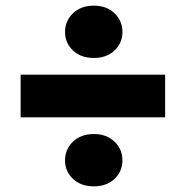

<svg xmlns="http://www.w3.org/2000/svg" viewBox="-20 -690 651 679"><path d="M312 -485Q266 -485 238 -511.5Q210 -538 210 -577Q210 -616 238 -643Q266 -670 312 -670Q357 -670 385 -643Q413 -616 413 -577Q413 -538 385 -511.5Q357 -485 312 -485ZM53 -426H564V-275H53ZM312 -31Q266 -31 238 -57.5Q210 -84 210 -123Q210 -162 238 -189Q266 -216 312 -216Q357 -216 385 -189Q413 -162 413 -123Q413 -84 385 -57.5Q357 -31 312 -31Z"/></svg>

Font: Poppins
Style: Bold
Weight: 700
Designer: Ninad Kale (Devanagari), Jonny Pinhorn (Latin)
Version: Version 5.002